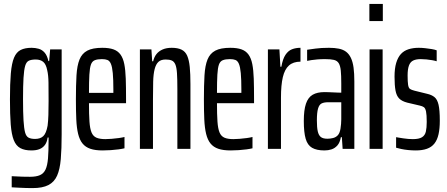

<svg xmlns="http://www.w3.org/2000/svg" viewBox="-20 -763 2292 984"><path d="M147 201Q131 201 113.5 200.5Q96 200 77.5 199Q59 198 40 197V140Q48 140 62 141Q76 142 95 142.5Q114 143 134 143Q166 143 185 134.5Q204 126 213.5 105.5Q223 85 226 48.5Q229 12 229 -45V-58H224Q221 -35 210.5 -20.5Q200 -6 183 1Q166 8 141 8Q106 8 84 -4Q62 -16 50.5 -45Q39 -74 35 -125Q31 -176 31 -254Q31 -335 35.5 -387Q40 -439 52 -467.5Q64 -496 86 -507Q108 -518 142 -518Q161 -518 178.5 -513Q196 -508 209 -493Q222 -478 228 -450H232L237 -510H296V-75Q296 0 291.5 52.5Q287 105 272.5 137.5Q258 170 228 185.5Q198 201 147 201ZM160 -51Q187 -51 202 -65.5Q217 -80 224 -119Q227 -142 228 -174Q229 -206 229 -245Q229 -301 228.5 -339.5Q228 -378 222 -403Q216 -434 201.5 -446Q187 -458 163 -458Q141 -458 128 -452Q115 -446 109 -425.5Q103 -405 100.5 -364Q98 -323 98 -255Q98 -187 100.5 -146Q103 -105 108.5 -84.5Q114 -64 126.5 -57.5Q139 -51 160 -51Z M506 8Q468 8 443 -0.5Q418 -9 403 -27.5Q388 -46 380.5 -76.5Q373 -107 371 -150.5Q369 -194 369 -254Q369 -326 372 -376.5Q375 -427 387.5 -458Q400 -489 427.5 -503.5Q455 -518 504 -518Q539 -518 561.5 -510Q584 -502 597.5 -483.5Q611 -465 617 -434.5Q623 -404 624.5 -360Q626 -316 626 -255V-234H436Q436 -176 438.5 -140Q441 -104 449 -84.5Q457 -65 474 -57.5Q491 -50 520 -50Q533 -50 552 -51.5Q571 -53 589 -55.5Q607 -58 618 -61V-3Q606 0 587.5 2.5Q569 5 547.5 6.5Q526 8 506 8ZM561 -267V-303Q561 -357 558 -388.5Q555 -420 548.5 -435.5Q542 -451 531 -455.5Q520 -460 502 -460Q480 -460 466 -454.5Q452 -449 446 -432Q440 -415 438 -380.5Q436 -346 436 -287H581Z M697 0V-510H756L760 -449H765Q770 -471 782 -486Q794 -501 813.5 -509.5Q833 -518 860 -518Q891 -518 910.5 -508.5Q930 -499 939.5 -477Q949 -455 952.5 -419.5Q956 -384 956 -332V0H889V-307Q889 -358 887 -388Q885 -418 878.5 -433Q872 -448 860 -453Q848 -458 829 -458Q805 -458 792 -446Q779 -434 772.5 -408.5Q766 -383 765 -344.5Q764 -306 764 -255V0Z M1162 8Q1124 8 1099 -0.5Q1074 -9 1059 -27.5Q1044 -46 1036.5 -76.5Q1029 -107 1027 -150.5Q1025 -194 1025 -254Q1025 -326 1028 -376.5Q1031 -427 1043.5 -458Q1056 -489 1083.5 -503.5Q1111 -518 1160 -518Q1195 -518 1217.5 -510Q1240 -502 1253.5 -483.5Q1267 -465 1273 -434.5Q1279 -404 1280.5 -360Q1282 -316 1282 -255V-234H1092Q1092 -176 1094.5 -140Q1097 -104 1105 -84.5Q1113 -65 1130 -57.5Q1147 -50 1176 -50Q1189 -50 1208 -51.5Q1227 -53 1245 -55.5Q1263 -58 1274 -61V-3Q1262 0 1243.5 2.5Q1225 5 1203.5 6.5Q1182 8 1162 8ZM1217 -267V-303Q1217 -357 1214 -388.5Q1211 -420 1204.5 -435.5Q1198 -451 1187 -455.5Q1176 -460 1158 -460Q1136 -460 1122 -454.5Q1108 -449 1102 -432Q1096 -415 1094 -380.5Q1092 -346 1092 -287H1237Z M1353 0V-510H1412L1417 -421H1422Q1429 -461 1443 -482Q1457 -503 1476.5 -510.5Q1496 -518 1520 -518V-447Q1483 -447 1461 -427.5Q1439 -408 1429.5 -367.5Q1420 -327 1420 -263V0Z M1643 8Q1603 8 1579.5 -5.5Q1556 -19 1546.5 -52Q1537 -85 1537 -143Q1537 -199 1548 -231.5Q1559 -264 1582.5 -277.5Q1606 -291 1643 -291Q1653 -291 1664.5 -290.5Q1676 -290 1688 -289.5Q1700 -289 1711 -288.5Q1722 -288 1729 -288V-335Q1729 -377 1726.5 -401.5Q1724 -426 1716 -439Q1708 -452 1691.5 -456Q1675 -460 1646 -460Q1624 -460 1606.5 -458.5Q1589 -457 1576 -455Q1563 -453 1554 -451V-508Q1568 -510 1597 -514Q1626 -518 1666 -518Q1695 -518 1717 -513.5Q1739 -509 1754 -497.5Q1769 -486 1778.5 -466Q1788 -446 1792 -416.5Q1796 -387 1796 -345V0H1736L1732 -60H1727Q1722 -32 1709 -17.5Q1696 -3 1679 2.5Q1662 8 1643 8ZM1658 -52Q1672 -52 1686.5 -55.5Q1701 -59 1711 -69.5Q1721 -80 1725 -103Q1729 -129 1729 -151.5Q1729 -174 1729 -202V-239H1662Q1641 -239 1628.5 -233Q1616 -227 1610 -206.5Q1604 -186 1604 -146Q1604 -110 1608.5 -90Q1613 -70 1624 -61Q1635 -52 1658 -52Z M1873 -655V-743H1942V-655ZM1874 0V-510H1941V0Z M2111 8Q2092 8 2072 6Q2052 4 2036 0.5Q2020 -3 2010 -6V-60Q2015 -59 2024.5 -57.5Q2034 -56 2046.5 -54Q2059 -52 2072 -51Q2085 -50 2096 -50Q2127 -50 2142.5 -59.5Q2158 -69 2162.5 -88.5Q2167 -108 2167 -138Q2167 -175 2163.5 -191.5Q2160 -208 2152.5 -213.5Q2145 -219 2131 -222L2067 -237Q2040 -244 2026 -258Q2012 -272 2007 -299Q2002 -326 2002 -370Q2002 -412 2010.5 -440.5Q2019 -469 2034.5 -486Q2050 -503 2073.5 -510.5Q2097 -518 2126 -518Q2142 -518 2159.5 -516Q2177 -514 2192.5 -511.5Q2208 -509 2218 -505V-449Q2209 -452 2195 -454.5Q2181 -457 2165.5 -458.5Q2150 -460 2136 -460Q2113 -460 2098 -453Q2083 -446 2076 -427.5Q2069 -409 2069 -376Q2069 -344 2071.5 -328Q2074 -312 2081.5 -307Q2089 -302 2105 -298L2170 -282Q2192 -277 2206.5 -265.5Q2221 -254 2227.5 -226.5Q2234 -199 2234 -144Q2234 -104 2227.5 -75Q2221 -46 2206.5 -27.5Q2192 -9 2168 -0.5Q2144 8 2111 8Z"/></svg>

Font: Saira UltraCondensed Medium
Style: Regular
Weight: 500
Width: 1
Designer: Hector Gatti with collaboration of the Omnibus-Type team
Foundry: Omnibus-Type
Version: Version 1.101